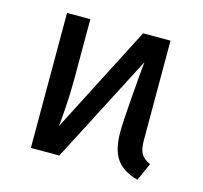

<svg xmlns="http://www.w3.org/2000/svg" viewBox="-84 -620 765 724"><g transform="rotate(15 298.5 -257.5)"><path d="M542 -57 511 12Q452 -4 427 -40.5Q402 -77 402 -144Q402 -183 410 -284.5Q418 -386 422 -423L203 0H92V-527H183V-289Q183 -236 179 -179.5Q175 -123 173 -107L389 -527H496V-141Q496 -103 506 -86Q516 -69 542 -57Z"/></g></svg>

Font: FiraGOUPP
Style: Medium
Weight: 400
Designer: bBox Type
Foundry: bBox Type GmbH
Version: Version 1.001